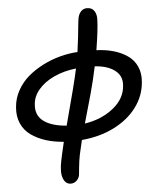

<svg xmlns="http://www.w3.org/2000/svg" viewBox="-65 -814 925 1129"><g transform="rotate(-5 398.0 -250.0)"><path d="M307.1 259.8Q275.9 259.8 262.2 224.1Q248.5 188.5 262.2 122.1Q266.6 98.1 287.1 11.2Q229.5 6.8 181.6 -8.3Q133.8 -23.4 95.9 -50Q58.1 -76.7 39.1 -119.1Q20 -161.6 24.9 -215.8Q28.8 -268.1 54.4 -314.2Q80.1 -360.4 119.4 -393.8Q158.7 -427.2 208.5 -452.4Q258.3 -477.5 310.3 -491.2Q362.3 -504.9 413.1 -507.8Q419.4 -550.8 424.3 -595.5Q429.2 -640.1 431.6 -666.7Q434.1 -693.4 436 -702.1Q440.4 -728.5 454.8 -744.1Q469.2 -759.8 491.2 -759.8Q519.5 -759.8 533.4 -739.5Q547.4 -719.2 545.9 -687Q544.4 -629.4 524.9 -508.8Q579.1 -506.8 625.2 -493.7Q671.4 -480.5 707.5 -455.6Q743.7 -430.7 761.7 -390.4Q779.8 -350.1 774.9 -298.8Q768.6 -217.8 719 -151.1Q669.4 -84.5 585 -42Q500.5 0.5 394 9.8Q389.6 26.4 374 96.2Q367.2 130.4 363.3 171.4Q359.4 212.4 358.9 214.8Q355 233.9 340.6 246.8Q326.2 259.8 307.1 259.8ZM506.8 -415Q500 -380.9 489 -335.9Q478 -291 468.5 -256.8Q459 -222.7 443.4 -168Q427.7 -113.3 419.9 -85Q520 -100.6 589.4 -156.2Q658.7 -211.9 663.1 -289.1Q668 -345.2 624.8 -377.9Q581.5 -410.6 506.8 -415ZM136.2 -221.2Q130.4 -158.7 176.5 -123.8Q222.7 -88.9 312 -82Q377 -322.3 396 -412.1Q324.7 -404.3 266.6 -377.7Q208.5 -351.1 173.6 -310.1Q138.7 -269 136.2 -221.2Z"/></g></svg>

Font: Shantell Sans Normal
Style: Italic
Weight: 500
Italic angle: -11.31°
Designer: Stephen Nixon, Anya Danilova, Shantell Martin
Foundry: Arrow Type
Version: Version 1.006;[559af2be0]